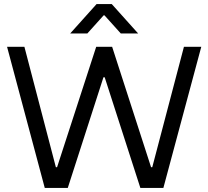

<svg xmlns="http://www.w3.org/2000/svg" viewBox="-20 -932 1033 952"><path d="M328 -766H413L494 -856H498L579 -766H665L534 -912H459ZM202 0H316L493 -549H499L676 0H790L978 -700H892L735 -103H729L536 -700H457L263 -103H257L101 -700H15Z"/></svg>

Font: Be Vietnam
Style: Regular
Weight: 400
Designer: Gabriel Lam
Foundry: TypeRant
Version: Version 4.000